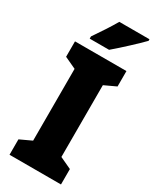

<svg xmlns="http://www.w3.org/2000/svg" viewBox="-234 -987 847 1047"><g transform="rotate(30 190.0 -463.5)"><path d="M374 -917V-927H184C159 -883 123 -829 90 -781V-767H212C263 -810 340 -882 374 -917ZM352 0V-97L279 -131V-583L352 -617V-714H28V-617L101 -583V-131L28 -97V0Z"/></g></svg>

Font: Noto Sans Devanagari UI Condensed Black
Style: Regular
Weight: 900
Width: 3
Designer: Jelle Bosma - Monotype Design Team
Foundry: Monotype Imaging Inc.
Version: Version 2.004